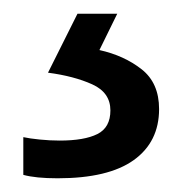

<svg xmlns="http://www.w3.org/2000/svg" viewBox="-20 -20 265 280"><path d="M212 139Q212 187 175 213.5Q138 240 64 240Q32 240 14 235V180Q23 182 38 183.5Q53 185 67 185Q103 185 122 175.5Q141 166 141 141Q141 115 114.5 103Q88 91 50 86L93 0H151L125 53Q161 61 186.5 81Q212 101 212 139Z"/></svg>

Font: Noto Sans Rejang
Style: Regular
Weight: 400
Designer: Monotype Design Team
Foundry: Monotype Imaging Inc.
Version: Version 2.001; ttfautohint (v1.8.4.7-5d5b)